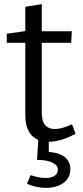

<svg xmlns="http://www.w3.org/2000/svg" viewBox="-20 -680 402 933"><path d="M215 9Q163 9 133 -23.5Q103 -56 103 -122V-485L116 -472H13V-516L117 -531L103 -515V-647L183 -660V-515L172 -528H329L326 -472H172L183 -485V-133Q183 -91 199.5 -72Q216 -53 246 -53Q264 -53 285 -59Q306 -65 330 -76L347 -30Q276 9 215 9ZM202 233Q180 233 156.5 228Q133 223 111 213L129 171Q146 177 165.5 181Q185 185 202 185Q227 185 244 175Q261 165 261 144Q261 129 248.5 119Q236 109 214 103Q192 97 160 97L166 0H217V58Q273 63 297.5 85.5Q322 108 322 141Q322 172 305.5 192.5Q289 213 262 223Q235 233 202 233Z"/></svg>

Font: Pack4
Style: Regular
Weight: 400
Version: Version 2.002